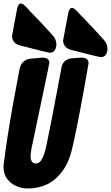

<svg xmlns="http://www.w3.org/2000/svg" viewBox="-49 -1048 628 1086"><path d="M232 -750Q221 -750 60 -792Q38 -799 28.5 -813.5Q19 -828 19 -842Q19 -848 21 -854L23 -867Q42 -970 48 -999Q54 -1028 69 -1028Q80 -1028 93 -1014L98 -1010Q117 -988 136 -969Q173 -932 250 -847Q270 -824 270 -795L269 -788Q264 -750 232 -750ZM521 -725Q510 -725 349 -767Q327 -774 317.5 -788.5Q308 -803 308 -817Q308 -823 310 -829L312 -842Q331 -945 337 -974Q343 -1003 358 -1003Q369 -1003 382 -989L387 -985Q406 -963 425 -944Q462 -907 539 -822Q559 -799 559 -770L558 -763Q553 -725 521 -725ZM105 18Q75 18 44 5Q13 -8 -8 -35.5Q-29 -63 -29 -104Q-29 -118 -28 -120Q-11 -259 26 -467L63 -664Q76 -709 121 -716L190 -722Q230 -722 230 -693Q230 -690 221 -646L137 -245Q124 -192 124 -160Q124 -144 132 -133.5Q140 -123 152 -123Q171 -123 183 -140Q201 -166 213 -223L216 -238Q233 -316 274 -533Q281 -576 291 -623L299 -668Q309 -712 355 -718L411 -722Q452 -722 452 -690L424 -532Q383 -305 356 -195Q332 -99 269 -40.5Q206 18 105 18Z"/></svg>

Font: Bangerz
Style: Bold
Weight: 700
Designer: vernon adams
Foundry: Vernon Adams
Version: Version 2.10;February 7, 2025;FontCreator 13.0.0.2683 64-bit